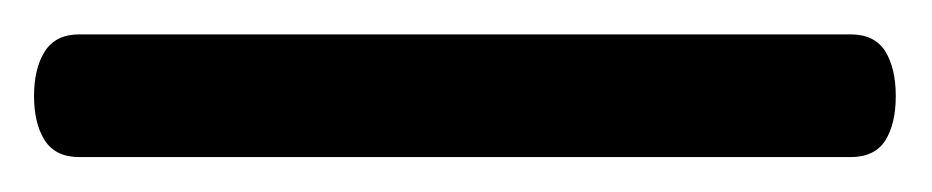

<svg xmlns="http://www.w3.org/2000/svg" viewBox="-22 58 534 110"><path d="M-2.5 113Q-2.5 97.2 3.7 87.4Q9.9 77.7 23.4 77.7H465.3Q479.1 77.7 485.2 87.4Q491.2 97.2 491.2 113Q491.2 128.9 485.2 138.5Q479.1 148 465.3 148H23.4Q9.9 148 3.7 138.5Q-2.5 128.9 -2.5 113Z"/></svg>

Font: Fraunces SuperSoft Wonky
Style: Regular
Weight: 900
Version: Version 1.000;[b76b70a41]